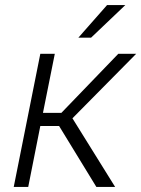

<svg xmlns="http://www.w3.org/2000/svg" viewBox="-20 -742 560 762"><path d="M437 0H362.5L214.5 -242H140L92 0H34.5L140 -528.5H197.5L150.5 -294H223.5L449.5 -528.5H520.5L267.5 -272.5ZM341.5 -592.5H291L405 -722H477.5Z"/></svg>

Font: Roberto Sans Light
Style: Italic
Weight: 300
Italic angle: -11°
Designer: Google
Version: Version 1.00;June 11, 2020;FontCreator 12.0.0.2522 64-bit; t